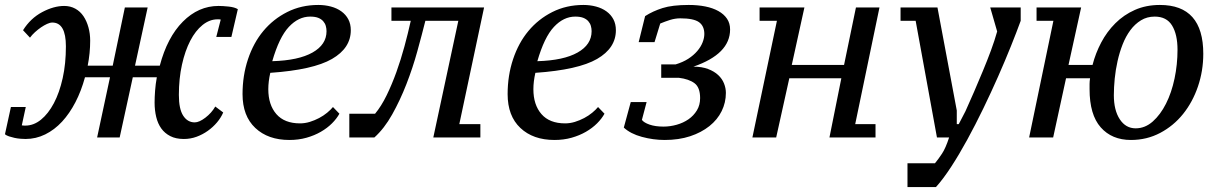

<svg xmlns="http://www.w3.org/2000/svg" viewBox="-35 -555 4921 775"><path d="M58 -433 86 -403C91.3 -410.3 98 -417.7 106 -425C114 -432.3 122.2 -438.8 130.5 -444.5C138.8 -450.2 147 -454.8 155 -458.5C163 -462.2 170 -464 176 -464C212.7 -464 231 -432 231 -368C231 -321.3 226.7 -278.5 218 -239.5C209.3 -200.5 197.5 -166.8 182.5 -138.5C167.5 -110.2 150.2 -88 130.5 -72C110.8 -56 89.7 -48 67 -48C61 -48 56.3 -48.3 53 -49L69 -123H9L-15 -13C-11 -9.7 -5.5 -6.8 1.5 -4.5C8.5 -2.2 15.8 -0.2 23.5 1.5C31.2 3.2 39 4.3 47 5C55 5.7 62 6 68 6C96 6 122.5 -0.2 147.5 -12.5C172.5 -24.8 195.2 -42 215.5 -64C235.8 -86 253.8 -112.2 269.5 -142.5C285.2 -172.8 298 -206.3 308 -243H409L357 0H448L501 -243H598C594.7 -225 592.3 -207 591 -189C589.7 -171 589 -155 589 -141C589 -120.3 591.2 -101 595.5 -83C599.8 -65 606.7 -49.5 616 -36.5C625.3 -23.5 637.5 -13.2 652.5 -5.5C667.5 2.2 685.7 6 707 6C725 6 742.2 3 758.5 -3C774.8 -9 790 -17 804 -27C818 -37 830.3 -48.3 841 -61C851.7 -73.7 860 -87 866 -101L834 -125C824 -107.7 810.7 -92.7 794 -80C777.3 -67.3 763 -61 751 -61C731.7 -61 716.2 -70 704.5 -88C692.8 -106 687 -134 687 -172C687 -216 691.2 -256.7 699.5 -294C707.8 -331.3 719 -363.5 733 -390.5C747 -417.5 763.5 -438.7 782.5 -454C801.5 -469.3 821.7 -477 843 -477H849.5C851.8 -477 854 -476.7 856 -476L838 -406H899L925 -518C916.3 -523.3 904 -526.8 888 -528.5C872 -530.2 858.3 -531 847 -531C793 -531 745 -509.8 703 -467.5C661 -425.2 630 -366 610 -290H510L561 -525H469L420 -290H319C322.3 -306.7 324.8 -323.5 326.5 -340.5C328.2 -357.5 329 -374.3 329 -391C329 -409.7 326.7 -427.5 322 -444.5C317.3 -461.5 310.7 -476.5 302 -489.5C293.3 -502.5 282.3 -512.7 269 -520C255.7 -527.3 240.7 -531 224 -531C196 -531 166.3 -522.7 135 -506C103.7 -489.3 78 -465 58 -433Z M1335 -96 1309 -123C1303 -115.7 1295.2 -108 1285.5 -100C1275.8 -92 1265 -84.8 1253 -78.5C1241 -72.2 1228.5 -67 1215.5 -63C1202.5 -59 1189.3 -57 1176 -57C1134 -57 1102.2 -69.5 1080.5 -94.5C1058.8 -119.5 1048 -153 1048 -195C1048 -205.7 1048.7 -216.3 1050 -227C1051.3 -237.7 1053.3 -249 1056 -261C1171.3 -269 1254.3 -287.7 1305 -317C1355.7 -346.3 1381 -385 1381 -433C1381 -449.7 1377.7 -464.3 1371 -477C1364.3 -489.7 1355 -500.3 1343 -509C1331 -517.7 1317 -524.2 1301 -528.5C1285 -532.8 1268 -535 1250 -535C1204 -535 1162.2 -525.5 1124.5 -506.5C1086.8 -487.5 1054.7 -462 1028 -430C1001.3 -398 980.7 -360 966 -316C951.3 -272 944 -225 944 -175C944 -116.3 961.2 -70.8 995.5 -38.5C1029.8 -6.2 1075.7 10 1133 10C1157.7 10 1180.7 7 1202 1C1223.3 -5 1242.7 -13 1260 -23C1277.3 -33 1292.3 -44.3 1305 -57C1317.7 -69.7 1327.7 -82.7 1335 -96ZM1217 -488C1230.3 -488 1241.2 -486.3 1249.5 -483C1257.8 -479.7 1264.5 -475.2 1269.5 -469.5C1274.5 -463.8 1278 -457.5 1280 -450.5C1282 -443.5 1283 -436.3 1283 -429C1283 -393 1264.2 -364.3 1226.5 -343C1188.8 -321.7 1134.7 -310 1064 -308C1082.7 -372.7 1105 -418.8 1131 -446.5C1157 -474.2 1185.7 -488 1217 -488Z M1815 -471 1714 0H1807H1904V-54H1819L1919 -525H1545V-471H1623C1615.7 -437.7 1607.2 -403.2 1597.5 -367.5C1587.8 -331.8 1577 -297.3 1565 -264C1553 -230.7 1539.8 -199.3 1525.5 -170C1511.2 -140.7 1495.7 -116 1479 -96H1375V0H1476C1502.7 -24 1526.7 -55 1548 -93C1569.3 -131 1588.5 -171.8 1605.5 -215.5C1622.5 -259.2 1637.2 -303.3 1649.5 -348C1661.8 -392.7 1672.7 -433.7 1682 -471Z M2405 -96 2379 -123C2373 -115.7 2365.2 -108 2355.5 -100C2345.8 -92 2335 -84.8 2323 -78.5C2311 -72.2 2298.5 -67 2285.5 -63C2272.5 -59 2259.3 -57 2246 -57C2204 -57 2172.2 -69.5 2150.5 -94.5C2128.8 -119.5 2118 -153 2118 -195C2118 -205.7 2118.7 -216.3 2120 -227C2121.3 -237.7 2123.3 -249 2126 -261C2241.3 -269 2324.3 -287.7 2375 -317C2425.7 -346.3 2451 -385 2451 -433C2451 -449.7 2447.7 -464.3 2441 -477C2434.3 -489.7 2425 -500.3 2413 -509C2401 -517.7 2387 -524.2 2371 -528.5C2355 -532.8 2338 -535 2320 -535C2274 -535 2232.2 -525.5 2194.5 -506.5C2156.8 -487.5 2124.7 -462 2098 -430C2071.3 -398 2050.7 -360 2036 -316C2021.3 -272 2014 -225 2014 -175C2014 -116.3 2031.2 -70.8 2065.5 -38.5C2099.8 -6.2 2145.7 10 2203 10C2227.7 10 2250.7 7 2272 1C2293.3 -5 2312.7 -13 2330 -23C2347.3 -33 2362.3 -44.3 2375 -57C2387.7 -69.7 2397.7 -82.7 2405 -96ZM2287 -488C2300.3 -488 2311.2 -486.3 2319.5 -483C2327.8 -479.7 2334.5 -475.2 2339.5 -469.5C2344.5 -463.8 2348 -457.5 2350 -450.5C2352 -443.5 2353 -436.3 2353 -429C2353 -393 2334.2 -364.3 2296.5 -343C2258.8 -321.7 2204.7 -310 2134 -308C2152.7 -372.7 2175 -418.8 2201 -446.5C2227 -474.2 2255.7 -488 2287 -488Z M2511 -143 2483 -40C2501 -23.3 2525.3 -10.8 2556 -2.5C2586.7 5.8 2617.3 10 2648 10C2686 10 2720.2 5 2750.5 -5C2780.8 -15 2806.8 -28.7 2828.5 -46C2850.2 -63.3 2866.7 -83.5 2878 -106.5C2889.3 -129.5 2895 -154 2895 -180C2895 -192.7 2892.5 -205.3 2887.5 -218C2882.5 -230.7 2874.7 -242 2864 -252C2853.3 -262 2839.7 -270.2 2823 -276.5C2806.3 -282.8 2786.7 -286 2764 -286C2862.7 -320 2912 -370 2912 -436C2912 -452.7 2907.8 -467.2 2899.5 -479.5C2891.2 -491.8 2879.5 -502.2 2864.5 -510.5C2849.5 -518.8 2831.8 -525 2811.5 -529C2791.2 -533 2769 -535 2745 -535C2701 -535 2665.8 -530.8 2639.5 -522.5C2613.2 -514.2 2589.7 -503.3 2569 -490L2543 -385H2607L2630 -460C2642.7 -465.3 2655.8 -470.2 2669.5 -474.5C2683.2 -478.8 2697 -481 2711 -481C2747 -481 2772.2 -475.8 2786.5 -465.5C2800.8 -455.2 2808 -439.3 2808 -418C2808 -407.3 2805.7 -396 2801 -384C2796.3 -372 2789.2 -360.3 2779.5 -349C2769.8 -337.7 2757.8 -327.3 2743.5 -318C2729.2 -308.7 2712 -301 2692 -295H2634V-241H2705C2732.3 -237.7 2753.5 -230.3 2768.5 -219C2783.5 -207.7 2791 -187.7 2791 -159C2791 -140.3 2786.7 -123.8 2778 -109.5C2769.3 -95.2 2758 -83.2 2744 -73.5C2730 -63.8 2714.2 -56.5 2696.5 -51.5C2678.8 -46.5 2661 -44 2643 -44C2621 -44 2602.3 -46.7 2587 -52C2571.7 -57.3 2561.3 -63.7 2556 -71L2575 -143Z M3515 -525H3420L3372 -293H3161L3212 -525H3031V-471H3101L3002 0H3098L3151 -239H3361L3313 0H3499V-54H3417Z M3661 -471 3747 0H3796C3786.7 28.7 3777.2 50.3 3767.5 65C3757.8 79.7 3748.3 92.7 3739 104H3628V200H3743C3762.3 178.7 3782.8 151.3 3804.5 118C3826.2 84.7 3847.8 48.2 3869.5 8.5C3891.2 -31.2 3912.7 -73 3934 -117C3955.3 -161 3975.3 -204.2 3994 -246.5C4012.7 -288.8 4029.8 -329.5 4045.5 -368.5C4061.2 -407.5 4074.3 -441.7 4085 -471V-525H3962L3990 -428C3983.3 -404 3975 -378.5 3965 -351.5C3955 -324.5 3944.2 -297 3932.5 -269L3897 -185L3862 -106L3835 -54H3827V-109L3749 -525H3600V-471Z M4363 -195C4363 -126.3 4378 -75 4408 -41C4438 -7 4478.7 10 4530 10C4572.7 10 4612 0.5 4648 -18.5C4684 -37.5 4714.8 -63 4740.5 -95C4766.2 -127 4786.2 -164 4800.5 -206C4814.8 -248 4822 -292 4822 -338C4822 -469.3 4763.7 -535 4647 -535C4609.7 -535 4576 -528.3 4546 -515C4516 -501.7 4489.7 -483.7 4467 -461C4444.3 -438.3 4425.3 -412.5 4410 -383.5C4394.7 -354.5 4383 -324.3 4375 -293H4278L4329 -525H4149V-471H4217L4119 0H4216L4268 -239H4365C4363.7 -231 4363 -223.5 4363 -216.5ZM4626 -488C4658 -488 4681.3 -476 4696 -452C4710.7 -428 4718 -395.3 4718 -354C4718 -314.7 4714 -276 4706 -238C4698 -200 4686.5 -166.2 4671.5 -136.5C4656.5 -106.8 4638.7 -82.8 4618 -64.5C4597.3 -46.2 4574.3 -37 4549 -37C4522.3 -37 4501 -49.2 4485 -73.5C4469 -97.8 4461 -130.3 4461 -171C4461 -191.7 4462.2 -213.8 4464.5 -237.5C4466.8 -261.2 4470.7 -284.8 4476 -308.5C4481.3 -332.2 4488.2 -354.7 4496.5 -376C4504.8 -397.3 4515.2 -416.3 4527.5 -433C4539.8 -449.7 4554.2 -463 4570.5 -473C4586.8 -483 4605.3 -488 4626 -488Z"/></svg>

Font: PT Serif Caption
Style: Italic
Weight: 400
Italic angle: -12°
Designer: A.Korolkova, O.Umpeleva, V.Yefimov
Foundry: ParaType Ltd
Version: Version 1.000W OFL